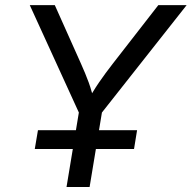

<svg xmlns="http://www.w3.org/2000/svg" viewBox="-20 -748 767 768"><path d="M246.1 0 295.4 -297.9 99.1 -727.5H199.2L304.2 -492.7Q321.8 -453.6 335 -417.7Q348.1 -381.8 359.4 -329.6H322.3Q351.6 -382.8 376.5 -418.9Q401.4 -455.1 430.7 -492.7L613.3 -727.5H726.6L387.7 -297.9L338.4 0ZM119.1 -151.9 131.8 -227.1H528.3L516.1 -151.9Z"/></svg>

Font: Inter 16pt
Style: Italic
Weight: 400
Italic angle: -9.3988°
Version: Version 4.001;git-66647c0bb